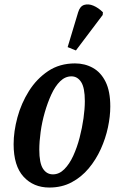

<svg xmlns="http://www.w3.org/2000/svg" viewBox="-20 -830 533 860"><path d="M201 10Q130 10 85.5 -38.5Q41 -87 41 -184Q41 -241 58 -304Q75 -367 109.5 -422Q144 -477 195.5 -511.5Q247 -546 316 -546Q360 -546 396 -526Q432 -506 453 -463.5Q474 -421 474 -353Q474 -309 463.5 -259.5Q453 -210 431.5 -162.5Q410 -115 377.5 -76Q345 -37 301 -13.5Q257 10 201 10ZM217 -49Q245 -49 268 -72Q291 -95 308 -132Q325 -169 336.5 -213Q348 -257 354 -300Q360 -343 360 -377Q360 -437 343.5 -462.5Q327 -488 300 -488Q272 -488 249.5 -466Q227 -444 210 -407Q193 -370 180.5 -326.5Q168 -283 162 -239Q156 -195 156 -160Q156 -100 172.5 -74.5Q189 -49 217 -49ZM320 -604 283 -619 330 -775Q338 -802 357 -808Q376 -814 398.5 -804.5Q421 -795 441 -775L440 -763Z"/></svg>

Font: Noto Serif ExtraCondensed SemiBold
Style: Italic
Weight: 600
Width: 2
Italic angle: -12°
Designer: Monotype Design Team
Foundry: Monotype Imaging Inc.
Version: Version 2.013